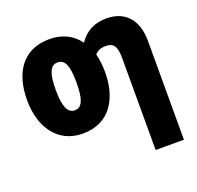

<svg xmlns="http://www.w3.org/2000/svg" viewBox="-137 -710 1127 1097"><g transform="rotate(-20 426.0 -161.5)"><path d="M508 -278C508 -320 503 -356 495 -389C513 -409 534 -416 563 -416C609 -416 627 -389 627 -321V240H799V-359C799 -493 730 -563 618 -563C547 -563 491 -535 452 -476C410 -534 348 -563 273 -563C111 -563 34 -446 34 -278C34 -117 115 10 270 10C437 10 508 -121 508 -278ZM208 -277C208 -376 226 -422 271 -422C317 -422 334 -377 334 -278C334 -178 317 -131 272 -131C227 -131 208 -179 208 -277Z"/></g></svg>

Font: Noto Sans Condensed Black
Style: Regular
Weight: 900
Width: 3
Designer: Monotype Design Team
Foundry: Monotype Imaging Inc.
Version: Version 2.013